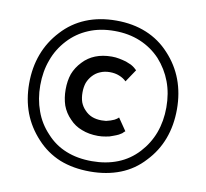

<svg xmlns="http://www.w3.org/2000/svg" viewBox="-71 -683 823 766"><g transform="rotate(10 340.5 -299.5)"><path d="M340.8 -605.5Q272.5 -605.5 217.8 -583Q163.1 -560.5 123 -516.6Q82 -472.7 61.5 -418Q41 -363.3 41 -298.8Q41 -234.4 61.5 -179.7Q82 -126 123 -82Q163.1 -38.1 217.8 -15.6Q272.5 5.9 340.8 5.9Q408.2 5.9 462.9 -15.6Q517.6 -37.1 557.6 -81.1Q598.6 -124 619.1 -178.7Q639.6 -233.4 639.6 -298.8Q639.6 -363.3 619.1 -418Q598.6 -472.7 557.6 -516.6Q517.6 -560.5 462.9 -583Q408.2 -605.5 340.8 -605.5ZM340.8 -563.5Q398.4 -563.5 445.3 -543.9Q492.2 -524.4 527.3 -487.3Q561.5 -449.2 579.1 -402.3Q596.7 -355.5 596.7 -298.8Q596.7 -243.2 579.1 -195.3Q561.5 -148.4 527.3 -111.3Q492.2 -73.2 445.3 -54.7Q398.4 -36.1 340.8 -36.1Q282.2 -36.1 236.3 -54.7Q189.5 -73.2 155.3 -111.3Q120.1 -148.4 103.5 -195.3Q85.9 -243.2 85.9 -298.8Q85.9 -355.5 103.5 -402.3Q120.1 -449.2 155.3 -487.3Q189.5 -524.4 236.3 -543.9Q282.2 -563.5 340.8 -563.5ZM452.1 -423.8Q449.2 -425.8 442.4 -432.6Q436.5 -437.5 427.7 -442.4Q418.9 -446.3 406.2 -451.2Q392.6 -455.1 377.9 -458Q363.3 -460.9 347.7 -460.9Q310.5 -460.9 281.2 -449.2Q252 -437.5 231.4 -415Q209 -391.6 198.2 -363.3Q188.5 -335 188.5 -299.8Q188.5 -265.6 198.2 -236.3Q209 -207 231.4 -184.6Q252 -162.1 281.2 -151.4Q310.5 -139.6 347.7 -139.6Q363.3 -139.6 378.9 -142.6Q393.6 -144.5 407.2 -150.4Q420.9 -155.3 428.7 -159.2Q437.5 -164.1 441.4 -167Q444.3 -169.9 447.3 -172.9Q450.2 -174.8 452.1 -176.8Q440.4 -193.4 418 -226.6Q416 -225.6 411.1 -220.7Q407.2 -217.8 401.4 -214.8Q395.5 -211.9 386.7 -209Q377.9 -206.1 369.1 -204.1Q360.4 -203.1 350.6 -203.1Q329.1 -203.1 311.5 -210Q294.9 -216.8 282.2 -230.5Q269.5 -243.2 262.7 -260.7Q256.8 -278.3 256.8 -299.8Q256.8 -321.3 262.7 -338.9Q269.5 -356.4 282.2 -370.1Q294.9 -383.8 311.5 -390.6Q329.1 -398.4 350.6 -398.4Q372.1 -398.4 388.7 -391.6Q406.2 -384.8 418 -373Q429.7 -389.6 452.1 -423.8Z"/></g></svg>

Font: TextaAlt
Style: Bold
Weight: 400
Designer: Daniel Hernandez & Miguel Hernandez
Version: Version 1.005;com.myfonts.easy.latinotype.texta.alt-bold.wfk